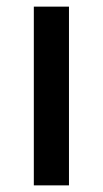

<svg xmlns="http://www.w3.org/2000/svg" viewBox="-20 -559 310 579"><path d="M188 0V-539H82V0Z"/></svg>

Font: Noto Sans Lao UI Med
Style: Regular
Weight: 500
Designer: Monotype Design Team
Foundry: Monotype Imaging Inc.
Version: Version 2.000